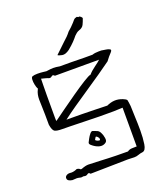

<svg xmlns="http://www.w3.org/2000/svg" viewBox="-118 -695 664 777"><g transform="rotate(-20 214.0 -306.5)"><path d="M114 2Q109 0 103.5 1.5Q98 3 93 1Q85 -1 80 -1Q76 -1 71 -0.5Q66 0 61 0Q40 -3 40 -15Q39 -22 46.5 -27Q54 -32 67 -30Q80 -30 92 -36Q101 -36 107 -30Q108 -29 110 -29.5Q112 -30 113 -30Q131 -37 143 -37Q176 -36 194.5 -35Q213 -34 227.5 -33.5Q242 -33 260.5 -32.5Q279 -32 312 -32Q320 -38 330.5 -38.5Q341 -39 348 -39H352V-206Q340 -205 313.5 -204.5Q287 -204 254 -204.5Q221 -205 188 -206Q155 -207 129.5 -207.5Q104 -208 93 -208Q70 -208 61 -213Q52 -218 48 -243Q48 -293 47 -316.5Q46 -340 46 -352Q46 -363 48 -373Q50 -383 55 -393Q58 -396 55 -398Q52 -404 49.5 -415.5Q47 -427 47.5 -437.5Q48 -448 53 -450Q61 -453 75 -453Q88 -453 100 -451.5Q112 -450 113 -450Q133 -453 143 -453Q155 -453 171 -450Q189 -450 192 -450Q195 -450 198 -450Q201 -450 219 -450Q256 -449 275.5 -449Q295 -449 311 -449Q322 -453 338 -453H350Q355 -452 359.5 -451.5Q364 -451 369 -450Q377 -449 384.5 -445.5Q392 -442 384 -433Q377 -426 371 -418.5Q365 -411 359 -403Q337 -387 306 -365.5Q275 -344 240.5 -321Q206 -298 175 -276.5Q144 -255 122 -238Q193 -238 243 -236.5Q293 -235 297 -235Q314 -243 330.5 -244Q347 -245 365 -238Q370 -236 374.5 -233.5Q379 -231 381 -228L383 -217L385 -201Q385 -187 386.5 -155.5Q388 -124 388 -95Q388 -63 384 -37Q380 -11 366 -9Q356 -8 347 -4.5Q338 -1 328 -1Q318 -1 315 -1.5Q312 -2 301 -2L139 1Q133 -7 127 -2Q121 3 114 2ZM82 -247Q100 -260 129 -281Q158 -302 189 -323.5Q220 -345 244 -360Q268 -375 276 -376Q286 -388 304 -401Q322 -414 329 -421H139Q132 -429 126 -423.5Q120 -418 113 -420Q109 -422 98 -425Q87 -428 82 -429Q82 -423 81.5 -403Q81 -383 81 -356.5Q81 -330 81 -305Q81 -280 81 -263.5Q81 -247 82 -247ZM238 -96Q220 -83 194 -98Q187 -102 179.5 -108.5Q172 -115 175 -121Q177 -125 182 -134.5Q187 -144 193.5 -152Q200 -160 205 -159Q213 -156 222.5 -152.5Q232 -149 237 -137Q241 -130 243.5 -115.5Q246 -101 238 -96ZM221 -114Q223 -116 222 -120.5Q221 -125 219 -126Q218 -129 211 -133Q209 -133 206.5 -128Q204 -123 203 -122Q202 -121 204.5 -119Q207 -117 209 -116Q212 -115 215 -114Q218 -113 221 -114ZM177 -496Q188 -506 198 -516Q208 -526 219 -536Q240 -554 252 -570Q260 -577 267 -583.5Q274 -590 281 -598Q285 -603 289.5 -608Q294 -613 301 -614Q303 -616 306 -613.5Q309 -611 311 -612Q314 -614 320 -608.5Q326 -603 324 -600Q320 -588 314.5 -576.5Q309 -565 293 -560Q287 -558 282 -554Q277 -550 272 -545Q265 -536 254.5 -525Q244 -514 227 -500Q209 -487 195.5 -489.5Q182 -492 177 -496Z"/></g></svg>

Font: Sankofa Display
Style: Regular
Weight: 400
Designer: Batsirai Madzonga
Foundry: Batsirai Madzonga
Version: Version 1.000; ttfautohint (v1.8.4.7-5d5b)